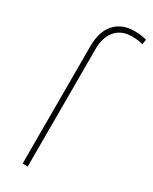

<svg xmlns="http://www.w3.org/2000/svg" viewBox="-198 -808 681 855"><g transform="rotate(30 142.5 -380.0)"><path d="M85 0V-603.5Q85 -679.2 121.6 -719.7Q158.2 -760.3 222.7 -760.3Q238.3 -760.3 254.2 -758.5Q270 -756.8 285.2 -752L281.2 -726.6Q267.6 -730.5 255.4 -732.2Q243.2 -733.9 223.1 -733.9Q171.4 -733.9 141.4 -699.7Q111.3 -665.5 111.3 -603.5V0Z"/></g></svg>

Font: Heebo Thin
Style: Regular
Weight: 250
Designer: Oded Ezer
Foundry: Ezer Type House
Version: Version 3.100